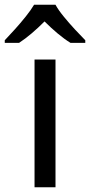

<svg xmlns="http://www.w3.org/2000/svg" viewBox="-60 -786 378 806"><path d="M173 0H85V-536H173ZM173 -766Q185 -744 207.5 -716.5Q230 -689 254.5 -662.5Q279 -636 298 -617V-606H236Q210 -622 182 -645.5Q154 -669 127 -696Q100 -669 73 -646Q46 -623 20 -606H-40V-617Q-21 -637 2.5 -663Q26 -689 48 -716.5Q70 -744 83 -766Z"/></svg>

Font: Noto Sans Soyombo
Style: Regular
Weight: 400
Designer: Monotype Design Team
Foundry: Monotype Imaging Inc.
Version: Version 2.001; ttfautohint (v1.8.4.7-5d5b)